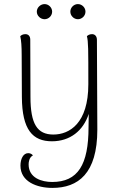

<svg xmlns="http://www.w3.org/2000/svg" viewBox="-20 -681 579 939"><path d="M198 -587C218 -587 235 -604 235 -624C235 -644 218 -661 198 -661C178 -661 160 -644 160 -624C160 -604 178 -587 198 -587ZM361 -587C381 -587 398 -604 398 -624C398 -644 381 -661 361 -661C341 -661 324 -644 324 -624C324 -604 341 -587 361 -587ZM454 -486C454 -504 444 -514 430 -514C417 -514 409 -508 405 -504C412 -477 412 -443 412 -269C412 -78 320 -23 241 -23C162 -23 129 -75 129 -207L128 -487C128 -504 119 -514 104 -514C92 -514 84 -509 79 -504C84 -484 86 -453 86 -412L87 -206C88 -46 140 10 234 10C322 10 387 -41 414 -124C414 -102 413 -80 413 -59C413 125 361 209 235 209C185 209 120 190 120 123C120 113 122 89 141 79C136 72 127 68 118 68C94 68 80 96 80 129C80 208 161 238 236 238C362 238 456 168 456 -47Z"/></svg>

Font: Arima Koshi ExtraLight
Style: Regular
Weight: 275
Designer: Joana Correia and Natanael Gama
Foundry: NDISCOVER
Version: Version 1.019;PS 001.019;hotconv 1.0.88;makeotf.lib2.5.64775